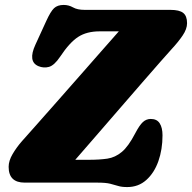

<svg xmlns="http://www.w3.org/2000/svg" viewBox="-20 -740 778 778"><path d="M374 0H80Q15 0 15 -64Q15 -88.5 31.2 -116Q47.5 -143.5 69 -168Q90 -191.5 127 -233.2Q164 -275 209 -326Q254 -377 300.8 -430.2Q347.5 -483.5 389.5 -531.2Q431.5 -579 461.5 -613H384Q331.5 -613 296.8 -590.5Q262 -568 223.5 -510Q200 -475 178.5 -469Q157 -463 135.5 -472Q92 -490.5 123.5 -559L167.5 -655Q185 -693.5 199 -706.8Q213 -720 238 -720Q258.5 -720 276 -710Q293.5 -700 323.5 -700H671Q706.5 -700 722.2 -687.8Q738 -675.5 738 -646Q738 -622.5 720 -596Q702 -569.5 675.5 -541Q662.5 -527 631.2 -491.2Q600 -455.5 557.2 -406.5Q514.5 -357.5 466.8 -302.2Q419 -247 371.8 -192.5Q324.5 -138 285 -92.5H340.5Q383.5 -92.5 415.2 -97.2Q447 -102 473.8 -124.5Q500.5 -147 527.5 -199Q545 -232.5 558.8 -245.2Q572.5 -258 591 -258Q616 -258 627.2 -240.2Q638.5 -222.5 638.5 -191.5Q638.5 -134.5 621.8 -87Q605 -39.5 573 -10.8Q541 18 495.5 18Q473 18 458.8 13.5Q444.5 9 426.5 4.5Q408.5 0 374 0Z"/></svg>

Font: Fraunces 9pt SuperSoft Black
Style: Italic
Weight: 900
Italic angle: -16°
Version: Version 1.000;[0bf87f6ff]